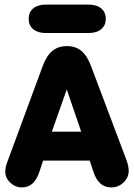

<svg xmlns="http://www.w3.org/2000/svg" viewBox="-20 -807 585 837"><path d="M371 -107 387 -59Q409 10 465 10Q496 10 518.5 -11.5Q541 -33 541 -62Q541 -84 531 -110L378 -516Q361 -563 335.5 -584.5Q310 -606 272 -606Q233 -606 207.5 -584.5Q182 -563 165 -516L13 -104Q8 -91 5.5 -80Q3 -69 3 -59Q3 -31 25 -10.5Q47 10 76 10Q129 10 151 -56L168 -107ZM334 -233H206L271 -417ZM180 -787Q145 -787 125 -770.5Q105 -754 105 -725Q105 -696 125 -679.5Q145 -663 180 -663H365Q401 -663 421 -679.5Q441 -696 441 -725Q441 -754 421 -770.5Q401 -787 365 -787Z"/></svg>

Font: Beiruti Black
Style: Regular
Weight: 900
Designer: Arlette Boutros
Foundry: Boutros
Version: Version 1.41